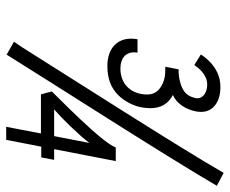

<svg xmlns="http://www.w3.org/2000/svg" viewBox="-80 -646 724 604"><g transform="rotate(90 282.0 -344.0)"><path d="M103.5 -414.6C102.1 -407.7 101.6 -400.4 101.6 -394C101.6 -350.6 132.3 -319.8 187.5 -319.8C229.5 -319.8 256.3 -332 277.8 -352.5C299.3 -373.5 313 -402.8 317.4 -425.3C319.3 -435.5 320.3 -445.8 320.3 -455.1C320.3 -485.8 308.6 -510.3 278.8 -525.9C304.7 -536.6 324.2 -565.4 330.6 -599.1C331.5 -604.5 332 -609.4 332 -614.3C332 -654.8 297.4 -675.3 254.9 -675.3H252C188 -675.3 153.8 -617.7 151.4 -613.8L184.6 -593.3C191.4 -603 212.4 -633.8 246.1 -633.8C270.5 -633.8 289.1 -621.1 289.1 -603C289.1 -601.6 289.1 -599.6 288.6 -597.7C283.2 -570.8 269 -558.6 245.6 -550.8C225.1 -544.4 212.9 -543.9 202.6 -543.9H198.2L189.9 -502C210.9 -502 231.4 -502 252.9 -488.3C270 -477.5 277.3 -463.4 277.3 -444.3C277.3 -438.5 276.9 -431.6 275.4 -424.8C267.6 -385.7 237.8 -360.8 195.8 -360.8C161.6 -360.8 144.5 -378.9 144.5 -403.8C144.5 -407.2 145 -410.6 145.5 -414.6ZM408.2 -152.3H324.2C353.5 -177.7 403.8 -229 429.7 -263.2ZM267.6 -145 276.9 -110.8H399.9L378.9 -1.5H419.9L441.4 -111.8H475.1L482.9 -152.3H449.2L486.8 -346.2H443.8C429.7 -303.2 278.8 -157.2 267.6 -145ZM111.3 -25.9 151.9 -2.9C237.3 -140.6 463.9 -492.2 564.5 -664.1L523.9 -685.5C443.8 -545.9 215.8 -190.4 147 -80.6C134.8 -60.1 115.7 -32.2 111.3 -25.9Z"/></g></svg>

Font: Fantasque Sans Mono
Style: RegItalic
Weight: 400
Italic angle: -11°
Monospace: yes
Designer: Jany Belluz
Version: Version 1.6.3